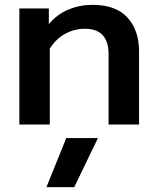

<svg xmlns="http://www.w3.org/2000/svg" viewBox="-20 -515 650 794"><path d="M60 -480H182V-415Q216 -456 263 -475.5Q310 -495 362 -495Q459 -495 507 -442.5Q555 -390 555 -303V0H429V-291Q429 -396 331 -396Q288 -396 250 -375.5Q212 -355 186 -314V0H60ZM254 56H385L287 259H172Z"/></svg>

Font: Prompt Medium
Style: Regular
Weight: 500
Designer: Katatrad Team
Foundry: CadsonDemak
Version: Version 1.001